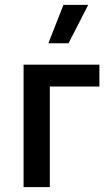

<svg xmlns="http://www.w3.org/2000/svg" viewBox="-20 -770 459 790"><path d="M77 0H185V-414H389V-504H77ZM179 -592H262L343 -750H241Z"/></svg>

Font: Finlandica Medium
Style: Regular
Weight: 500
Designer: Niklas Ekholm, Juho Hiilivirta, Jaakko Suomalainen
Foundry: Helsinki Type Studio
Version: Version 2.000;Glyphs 3.2 (3202)